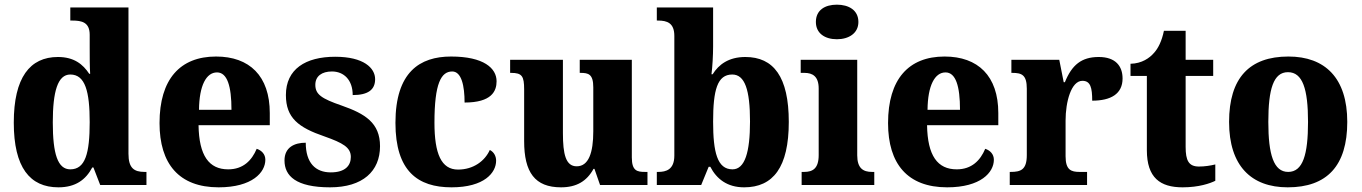

<svg xmlns="http://www.w3.org/2000/svg" viewBox="-20 -792 5829 822"><path d="M230 10C303 10 347 -22 375 -75H380L409 0H607V-56H599C554 -56 530 -72 530 -134V-760H281V-704H289C330 -704 364 -697 364 -643V-588C364 -550 364 -506 366 -476H362C335 -517 297 -548 228 -548C108 -548 39 -460 39 -267C39 -75 108 10 230 10ZM281 -67C227 -67 206 -133 206 -268C206 -400 227 -473 281 -473C345 -473 364 -400 364 -269C364 -135 345 -67 281 -67Z M916 10C1060 10 1116 -54 1116 -108C1116 -132 1100 -148 1079 -155C1058 -105 1021 -67 957 -67C875 -67 832 -125 830 -256H1135V-308C1135 -467 1048 -550 905 -550C751 -550 663 -453 663 -265C663 -91 746 10 916 10ZM971 -322H832C833 -426 863 -482 909 -482C953 -482 971 -423 971 -322Z M1393 10C1533 10 1607 -59 1607 -166C1607 -266 1543 -305 1443 -340C1356 -370 1330 -388 1330 -429C1330 -466 1358 -486 1401 -486C1452 -486 1490 -450 1490 -385C1556 -385 1586 -408 1586 -453C1586 -501 1537 -549 1415 -549C1288 -549 1204 -496 1204 -385C1204 -287 1258 -246 1369 -208C1448 -180 1482 -161 1482 -120C1482 -83 1458 -54 1396 -54C1331 -54 1289 -94 1289 -181C1240 -181 1198 -161 1198 -105C1198 -39 1247 10 1393 10Z M1913 10C2054 10 2104 -53 2104 -104C2104 -123 2095 -141 2077 -150C2056 -103 2007 -66 1941 -66C1869 -66 1840 -134 1840 -267C1840 -436 1869 -486 1916 -486C1956 -486 1969 -424 1969 -353C2085 -353 2106 -402 2106 -444C2106 -500 2051 -550 1911 -550C1777 -550 1673 -483 1673 -266C1673 -59 1769 10 1913 10Z M2382 10C2448 10 2492 -16 2521 -69H2525L2549 0H2752V-56H2742C2708 -56 2685 -60 2685 -118V-536H2462V-480H2465C2499 -480 2520 -475 2520 -418V-230C2520 -138 2500 -80 2449 -80C2402 -80 2390 -132 2390 -222V-536H2164V-480H2168C2215 -480 2224 -466 2224 -409V-188C2224 -54 2270 10 2382 10Z M3166 10C3290 10 3357 -76 3357 -270C3357 -463 3292 -548 3171 -548C3100 -548 3057 -516 3031 -474H3026C3030 -504 3033 -556 3033 -593V-760H2792V-704H2797C2836 -704 2867 -694 2867 -638V-126C2867 -65 2831 -56 2798 -56H2792V0H2982L3014 -78H3021C3048 -26 3093 10 3166 10ZM3116 -67C3051 -67 3033 -140 3033 -271C3033 -407 3051 -473 3115 -473C3169 -473 3191 -407 3191 -272C3191 -140 3169 -67 3116 -67Z M3563 -624C3613 -624 3655 -649 3655 -698C3655 -749 3613 -772 3563 -772C3512 -772 3473 -749 3473 -698C3473 -649 3512 -624 3563 -624ZM3412 0H3723V-56H3713C3676 -56 3650 -71 3650 -127V-536H3408V-480H3424C3459 -480 3485 -465 3485 -413V-128C3485 -71 3460 -56 3423 -56H3412Z M4035 10C4179 10 4235 -54 4235 -108C4235 -132 4219 -148 4198 -155C4177 -105 4140 -67 4076 -67C3994 -67 3951 -125 3949 -256H4254V-308C4254 -467 4167 -550 4024 -550C3870 -550 3782 -453 3782 -265C3782 -91 3865 10 4035 10ZM4090 -322H3951C3952 -426 3982 -482 4028 -482C4072 -482 4090 -423 4090 -322Z M4303 0H4634V-56H4602C4566 -56 4542 -64 4542 -123V-276C4542 -356 4566 -446 4614 -446C4649 -446 4656 -416 4656 -361C4736 -361 4786 -390 4786 -456C4786 -509 4756 -548 4684 -548C4610 -548 4569 -514 4539 -440H4534L4515 -536H4310V-480H4314C4355 -480 4376 -471 4376 -412V-128C4376 -65 4350 -56 4307 -56H4303Z M5043 10C5113 10 5161 -7 5183 -18V-88C5163 -83 5138 -79 5113 -79C5069 -79 5056 -105 5056 -163V-467H5174V-536H5056V-660H4963C4954 -616 4938 -584 4920 -565C4902 -544 4869 -520 4820 -519V-467H4890V-149C4890 -31 4947 10 5043 10Z M5493 10C5661 10 5748 -82 5748 -270C5748 -458 5653 -550 5496 -550C5329 -550 5242 -458 5242 -270C5242 -82 5337 10 5493 10ZM5495 -56C5433 -56 5410 -130 5410 -270C5410 -411 5432 -483 5494 -483C5557 -483 5580 -411 5580 -270C5580 -130 5558 -56 5495 -56Z"/></svg>

Font: Noto Serif Georgian SemiCondensed ExtraBold
Style: Regular
Weight: 800
Width: 4
Designer: Monotype Design Team, Akaki Razmadze
Foundry: Google LLC
Version: Version 2.003